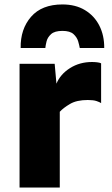

<svg xmlns="http://www.w3.org/2000/svg" viewBox="-20 -844 505 864"><path d="M68 0V-557H226L234 -467.5Q251.5 -510 295 -537.5Q338.5 -565 394 -565Q406 -565 418 -563.5Q430 -562 435 -559V-380Q428.5 -384.5 414.5 -389.2Q400.5 -394 375 -394Q325 -394 295 -376.2Q265 -358.5 249 -341V0ZM261 -824Q320 -824 362.2 -798.5Q404.5 -773 427 -728.8Q449.5 -684.5 449 -628H339Q337 -639.5 331.8 -657.8Q326.5 -676 310.8 -690.5Q295 -705 261 -705Q226 -705 210 -690.5Q194 -676 189.5 -657.8Q185 -639.5 184 -628H73Q71.5 -713 119.8 -768.5Q168 -824 261 -824Z"/></svg>

Font: Merriweather Sans Black
Style: Regular
Weight: 900
Designer: Eben Sorkin
Foundry: Eben Sorkin
Version: Version 1.008; ttfautohint (v1.7.19-72a1) -l 8 -r 50 -G 200 